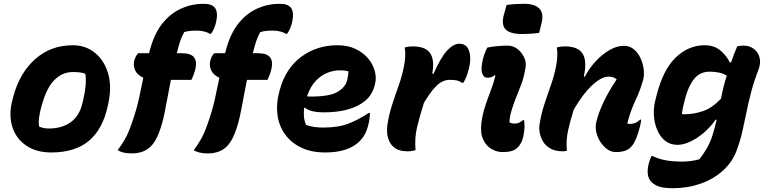

<svg xmlns="http://www.w3.org/2000/svg" viewBox="-20 -790 4030 1010"><path d="M363 -552Q430 -552 479 -512.5Q528 -473 548.5 -404.5Q569 -336 550 -247L547 -233Q521 -111 448 -49.5Q375 12 250 12Q170 12 116.5 -25Q63 -62 44 -125.5Q25 -189 46 -267L50 -282Q83 -406 165 -479Q247 -552 363 -552ZM362 -411Q310 -411 268.5 -371.5Q227 -332 201 -241L199 -234Q189 -199 185.5 -171.5Q182 -144 186 -124Q209 -114 237 -114Q305 -114 351 -146.5Q397 -179 413 -245L415 -253Q438 -347 429 -402Q416 -407 400.5 -409Q385 -411 362 -411Z M814 -86Q792 -31 758 -7Q724 17 672 17Q626 17 599 0Q619 -26 637 -57.5Q655 -89 672 -138Q697 -209 709.5 -265Q722 -321 734 -381Q703 -395 691 -420Q679 -445 687 -474Q694 -497 707 -510H764Q768 -524 772 -539Q795 -619 837 -670Q879 -721 934 -745.5Q989 -770 1049 -770Q1073 -770 1086 -765.5Q1099 -761 1107 -753Q1129 -731 1117 -675Q1109 -638 1090 -612H1084Q1074 -619 1055.5 -624Q1037 -629 1017 -629Q995 -629 980.5 -627.5Q966 -626 949 -621Q937 -600 928.5 -575.5Q920 -551 910 -510H937Q984 -510 1000.5 -488.5Q1017 -467 1008 -428Q1004 -412 998.5 -397Q993 -382 987 -370H879Q860 -274 848 -208Q836 -142 814 -86Z M1214 -86Q1192 -31 1158 -7Q1124 17 1072 17Q1026 17 999 0Q1019 -26 1037 -57.5Q1055 -89 1072 -138Q1097 -209 1109.5 -265Q1122 -321 1134 -381Q1103 -395 1091 -420Q1079 -445 1087 -474Q1094 -497 1107 -510H1164Q1168 -524 1172 -539Q1195 -619 1237 -670Q1279 -721 1334 -745.5Q1389 -770 1449 -770Q1473 -770 1486 -765.5Q1499 -761 1507 -753Q1529 -731 1517 -675Q1509 -638 1490 -612H1484Q1474 -619 1455.5 -624Q1437 -629 1417 -629Q1395 -629 1380.5 -627.5Q1366 -626 1349 -621Q1337 -600 1328.5 -575.5Q1320 -551 1310 -510H1337Q1384 -510 1400.5 -488.5Q1417 -467 1408 -428Q1404 -412 1398.5 -397Q1393 -382 1387 -370H1279Q1260 -274 1248 -208Q1236 -142 1214 -86Z M1755 -552Q1809 -552 1849.5 -533Q1890 -514 1916 -483Q1942 -452 1951.5 -416.5Q1961 -381 1953 -349L1951 -341Q1938 -290 1900 -259Q1862 -228 1807 -213.5Q1752 -199 1686 -199Q1612 -199 1585 -223H1580Q1577 -199 1579 -176Q1581 -153 1590 -133Q1612 -125 1634 -122Q1656 -119 1680 -119Q1760 -119 1813.5 -140Q1867 -161 1920 -196H1926Q1925 -161 1918 -135Q1908 -95 1892.5 -72.5Q1877 -50 1857 -34Q1798 12 1691 12Q1617 12 1563.5 -14Q1510 -40 1478.5 -84.5Q1447 -129 1439.5 -186.5Q1432 -244 1449 -307L1452 -318Q1483 -431 1565 -491.5Q1647 -552 1755 -552ZM1768 -420Q1735 -420 1702 -407Q1669 -394 1640.5 -364Q1612 -334 1595 -283Q1606 -282 1615 -282Q1713 -282 1754.5 -306Q1796 -330 1806 -367Q1813 -398 1813 -415Q1805 -417 1795 -418.5Q1785 -420 1768 -420Z M2166 0Q2160 2 2148.5 4Q2137 6 2125 6Q2084 6 2061 -9Q2038 -24 2028 -46.5Q2018 -69 2016.5 -92.5Q2015 -116 2018 -134Q2026 -187 2042.5 -238Q2059 -289 2077 -339.5Q2095 -390 2105 -441Q2110 -466 2111.5 -492.5Q2113 -519 2109 -540Q2127 -546 2151 -546Q2218 -546 2242.5 -510.5Q2267 -475 2254 -403L2260 -401Q2298 -487 2331.5 -523.5Q2365 -560 2396 -560Q2420 -560 2434 -546Q2448 -532 2452.5 -500.5Q2457 -469 2446 -427Q2440 -403 2432.5 -385Q2425 -367 2417 -354H2411Q2397 -364 2382 -367Q2367 -370 2346 -370Q2325 -370 2305 -360Q2285 -350 2262 -323.5Q2239 -297 2210 -249Q2189 -182 2174.5 -123.5Q2160 -65 2166 0Z M2544 -540Q2569 -545 2598 -547.5Q2627 -550 2652 -550Q2678 -550 2701 -533Q2724 -516 2737 -488.5Q2750 -461 2744 -431Q2736 -383 2722 -346Q2708 -309 2694 -275Q2680 -241 2669 -202Q2663 -180 2661.5 -168Q2660 -156 2660 -146Q2671 -140 2686 -140Q2700 -140 2709.5 -144Q2719 -148 2731 -158H2737Q2743 -122 2733 -73Q2726 -37 2703 -14Q2690 -1 2670.5 4.5Q2651 10 2623 10Q2594 10 2566 -6Q2538 -22 2522 -55.5Q2506 -89 2512 -141Q2518 -188 2531.5 -229.5Q2545 -271 2560.5 -311Q2576 -351 2586 -391L2581 -394Q2567 -381 2542 -381Q2525 -381 2516.5 -404.5Q2508 -428 2521 -482Q2525 -496 2530 -510Q2535 -524 2544 -540ZM2645 -764Q2667 -767 2691.5 -768.5Q2716 -770 2735 -770Q2853 -770 2829 -669L2816 -617Q2794 -614 2770.5 -612.5Q2747 -611 2727 -611Q2663 -611 2639.5 -635.5Q2616 -660 2631 -714Z M2909 -540Q2927 -546 2951 -546Q3022 -546 3045.5 -506.5Q3069 -467 3051 -387H3057Q3079 -430 3112.5 -466.5Q3146 -503 3185 -526Q3224 -549 3263 -549Q3292 -549 3314 -531Q3336 -513 3349 -485Q3362 -457 3366 -426Q3370 -395 3363 -369Q3347 -313 3324 -264.5Q3301 -216 3285 -160Q3284 -156 3282.5 -150.5Q3281 -145 3280 -140Q3284 -139 3287.5 -138.5Q3291 -138 3295 -138Q3306 -138 3319.5 -142.5Q3333 -147 3347 -161H3353Q3352 -144 3345 -119Q3337 -88 3328.5 -67Q3320 -46 3312 -33Q3298 -11 3277 -0.5Q3256 10 3218 10Q3189 10 3162.5 -14.5Q3136 -39 3122.5 -75Q3109 -111 3116 -145Q3127 -194 3155.5 -254Q3184 -314 3224 -372Q3209 -387 3181 -387Q3144 -387 3095 -341.5Q3046 -296 2998 -213Q2980 -156 2968.5 -104.5Q2957 -53 2962 3Q2953 6 2942 6Q2901 6 2875 -9Q2849 -24 2836 -46.5Q2823 -69 2819 -92.5Q2815 -116 2818 -134Q2826 -187 2842.5 -238Q2859 -289 2877 -339.5Q2895 -390 2905 -441Q2910 -466 2911.5 -492.5Q2913 -519 2909 -540Z M3687 -552Q3737 -552 3769.5 -524.5Q3802 -497 3819 -462H3826Q3832 -481 3840 -502Q3848 -523 3858 -546Q3864 -548 3872 -549Q3880 -550 3890 -550Q3923 -550 3945.5 -533Q3968 -516 3975.5 -487.5Q3983 -459 3970 -424Q3945 -359 3930.5 -302.5Q3916 -246 3906 -196Q3896 -146 3885 -98Q3874 -50 3856 -1Q3834 61 3784 106.5Q3734 152 3666 176Q3598 200 3521 200Q3462 200 3436.5 187.5Q3411 175 3400 159Q3378 128 3393 69Q3396 58 3399.5 49Q3403 40 3407 31H3413Q3439 44 3476 52Q3513 60 3569 60Q3614 60 3659 48Q3683 17 3699.5 -12Q3716 -41 3728 -78Q3735 -100 3740 -120Q3745 -140 3750 -160H3744Q3717 -121 3681.5 -91Q3646 -61 3610 -44.5Q3574 -28 3544 -28Q3506 -28 3479.5 -49Q3453 -70 3438 -104.5Q3423 -139 3420 -179Q3417 -219 3426 -257L3433 -285Q3467 -422 3534 -487Q3601 -552 3687 -552ZM3567 -190Q3572 -189 3576 -189Q3580 -189 3584 -189Q3628 -189 3676.5 -205Q3725 -221 3772 -270Q3778 -298 3785 -328Q3792 -358 3803 -392Q3786 -403 3762.5 -408Q3739 -413 3714 -413Q3665 -413 3635 -379Q3605 -345 3588 -285L3583 -267Q3577 -245 3573 -226Q3569 -207 3567 -190Z"/></svg>

Font: Recursive Sn Csl St XBd
Style: Italic
Weight: 800
Italic angle: -15°
Version: Version 1.079;hotconv 1.0.112;makeotfexe 2.5.65598; ttfautoh